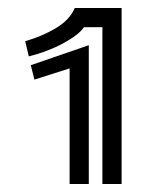

<svg xmlns="http://www.w3.org/2000/svg" viewBox="-20 -820 420 480"><path d="M236 -752H190Q177 -733 138.5 -712Q100 -691 52 -679L43 -717Q85 -729 119.5 -749.5Q154 -770 167 -800H284V-360H236ZM154 -649 66 -621 57 -657 202 -707V-360H154Z"/></svg>

Font: Train One
Style: Regular
Weight: 400
Designer: Fontworks Inc.
Foundry: Fontworks Inc.
Version: Version 1.100